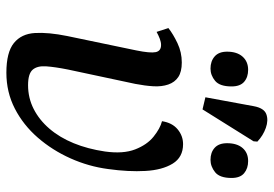

<svg xmlns="http://www.w3.org/2000/svg" viewBox="-148 -700 858 602"><g transform="rotate(90 281.0 -399.0)"><path d="M208 10Q144 10 115 -13.5Q86 -37 83.5 -79.5Q81 -122 93 -181L138 -397Q147 -441 143.5 -458Q140 -475 121 -475Q112 -475 101.5 -471Q91 -467 80 -461L68 -498Q87 -513 115.5 -526.5Q144 -540 176 -540Q205 -540 221.5 -529Q238 -518 245 -497.5Q252 -477 250.5 -451Q249 -425 243 -394L198 -183Q190 -143 188 -115Q186 -87 198.5 -72.5Q211 -58 247 -58Q287 -58 321.5 -75.5Q356 -93 383.5 -125Q411 -157 429 -201Q447 -245 455 -299Q463 -356 448.5 -393.5Q434 -431 408.5 -451.5Q383 -472 360 -478Q365 -510 385.5 -527Q406 -544 432 -544Q473 -544 493 -511.5Q513 -479 516 -426Q519 -373 510 -309Q502 -248 476.5 -191Q451 -134 411.5 -88.5Q372 -43 320.5 -16.5Q269 10 208 10ZM323 -605 285 -614 313 -766Q319 -798 338 -805Q357 -812 381 -803.5Q405 -795 424 -777L423 -765ZM481 -630Q458 -630 443.5 -643Q429 -656 429 -682Q429 -713 444 -730.5Q459 -748 485 -748Q508 -748 523 -735.5Q538 -723 538 -696Q538 -659 520 -644.5Q502 -630 481 -630ZM195 -630Q172 -630 157 -643Q142 -656 142 -682Q142 -713 157.5 -730.5Q173 -748 199 -748Q222 -748 236.5 -735.5Q251 -723 251 -696Q251 -659 233.5 -644.5Q216 -630 195 -630Z"/></g></svg>

Font: ET Text
Style: Italic
Weight: 470
Italic angle: -12°
Designer: Monotype Design Team
Foundry: Monotype Imaging Inc.
Version: Version 2.009